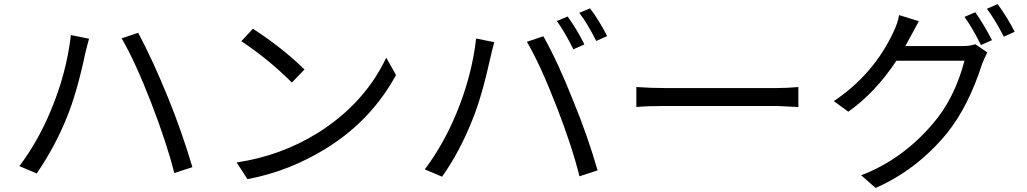

<svg xmlns="http://www.w3.org/2000/svg" viewBox="-20 -860 5040 942"><path d="M328 -688 417 -670Q411 -650 398 -597Q358 -407 308 -284Q249 -138 160 -9L75 -45Q167 -167 229 -317Q305 -496 328 -688ZM577 -672 658 -699Q730 -564 804 -382Q870 -221 924 -40L835 -11Q800 -153 722 -355Q645 -554 577 -672Z M1221 -719Q1367 -624 1474 -519L1412 -455Q1299 -568 1164 -658ZM1141 -63Q1358 -95 1541 -209Q1769 -353 1875 -577L1923 -492Q1803 -272 1587 -136Q1402 -20 1194 19Z M2765 -779Q2813 -712 2847 -642L2793 -618Q2754 -698 2712 -757ZM2875 -819Q2920 -759 2959 -683L2905 -659Q2863 -744 2822 -797ZM2316 -671 2405 -653Q2391 -601 2387 -581Q2343 -381 2296 -268Q2235 -115 2149 7L2064 -29Q2154 -148 2218 -301Q2295 -486 2316 -671ZM2565 -655 2646 -682Q2719 -552 2792 -366Q2862 -197 2912 -24L2823 5Q2786 -144 2710 -339Q2629 -547 2565 -655Z M3102 -433Q3177 -428 3241 -428H3789Q3842 -428 3897 -433V-335L3790 -340H3241Q3154 -340 3102 -335Z M4700 -634Q4741 -634 4765 -643L4824 -603Q4807 -568 4799 -548Q4732 -338 4625 -205Q4477 -26 4276 62L4205 0Q4405 -76 4555 -251Q4663 -375 4712 -562H4378Q4274 -405 4142 -312L4071 -364Q4267 -495 4365 -706Q4385 -748 4391 -786L4488 -756L4422 -634ZM4765 -800Q4810 -735 4847 -663L4793 -639Q4750 -725 4712 -777ZM4875 -840Q4930 -762 4958 -704L4905 -680Q4862 -764 4822 -817Z"/></svg>

Font: 思源黑体R
Style: Regular
Weight: 400
Designer: Ryoko NISHIZUKA  (kana & ideographs); Paul D. Hunt (Latin, Greek & Cyrillic); Wenlong ZHANG  (bopomofo); Sandoll Communi
Foundry: Adobe Systems Incorporated
Version: Version 1.00 June 24, 2014, initial release